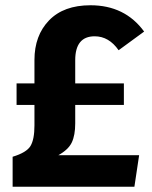

<svg xmlns="http://www.w3.org/2000/svg" viewBox="-20 -710 579 730"><path d="M266 -241Q266 -196 253 -168.5Q240 -141 202 -120H509L491 0H28V-114Q81 -130 96 -155Q111 -180 111 -233V-311H43V-393H111V-482Q111 -575 166.5 -632.5Q222 -690 324 -690Q455 -690 528 -590L431 -519Q394 -572 340 -572Q266 -572 266 -481V-393H451V-311H266Z"/></svg>

Font: FiraGO
Style: Bold
Weight: 700
Designer: bBox Type
Foundry: bBox Type GmbH
Version: Version 1.001;PS 001.001;hotconv 1.0.88;makeotf.lib2.5.64775